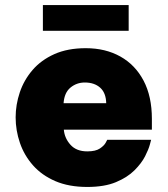

<svg xmlns="http://www.w3.org/2000/svg" viewBox="-20 -731 664 761"><path d="M150 -609V-711H490V-609ZM326 10Q253 10 199.5 -13Q146 -36 111 -75.5Q76 -115 59 -164.5Q42 -214 42 -266Q42 -316 58.5 -365Q75 -414 109 -453.5Q143 -493 195.5 -516.5Q248 -540 320 -540Q398 -540 457 -507Q516 -474 549 -411.5Q582 -349 582 -260V-217H233Q236 -183 259.5 -157Q283 -131 326 -131Q359 -131 376 -142.5Q393 -154 399 -165.5Q405 -177 405 -177H579Q579 -177 574 -158Q569 -139 555 -111.5Q541 -84 513 -56Q485 -28 439.5 -9Q394 10 326 10ZM232 -322H401Q400 -363 377 -383.5Q354 -404 316 -404Q284 -404 259.5 -384Q235 -364 232 -322Z"/></svg>

Font: Be Vietnam Pro Black
Style: Regular
Weight: 900
Designer: Lam Bao, Tony Le, Vietanh Nguyen
Foundry: Yellow Type Foundry
Version: Version 1.002; ttfautohint (v1.8.3)